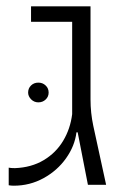

<svg xmlns="http://www.w3.org/2000/svg" viewBox="-20 -590 411 613"><path d="M7.8 0ZM7.8 1.5V-54.7Q15.1 -53.2 27.8 -53.2Q80.1 -55.2 119.4 -78.6Q158.7 -102.1 181.6 -140.4Q204.6 -178.7 210.4 -225.6V-520.5H79.1V-569.8H269V-272.5Q269 -230 277.8 -188.5L318.8 0H260.7L228 -167.5H224.1Q218.8 -124 190.9 -84.7Q163.1 -45.4 119.1 -21.2Q75.2 2.9 23.9 2.9Q16.1 2.9 7.8 1.5ZM69.8 -294.4Q69.8 -308.1 79.1 -317.1Q88.4 -326.2 102.5 -326.2Q116.2 -326.2 125.7 -317.1Q135.3 -308.1 135.3 -294.4Q135.3 -281.2 125.7 -272.2Q116.2 -263.2 102.5 -263.2Q88.9 -263.2 79.3 -272.9Q69.8 -282.7 69.8 -294.4Z"/></svg>

Font: Heebo Light
Style: Regular
Weight: 300
Designer: Oded Ezer
Foundry: Meir Sadan
Version: Version 2.001; ttfautohint (v1.5.14-ce02) -l 8 -r 50 -G 200 